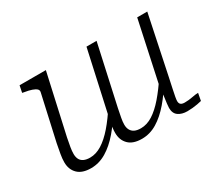

<svg xmlns="http://www.w3.org/2000/svg" viewBox="-104 -751 1102 974"><g transform="rotate(-30 447.0 -264.0)"><path d="M159 -187Q153 -157 149.5 -136Q146 -115 146 -98Q146 -80 152.5 -67Q159 -54 173.5 -47Q188 -40 210 -40Q245 -40 279.5 -61.5Q314 -83 349.5 -124Q385 -165 422 -223L434 -195Q398 -133 359 -87.5Q320 -42 277.5 -16.5Q235 9 188 9Q136 9 110 -17Q84 -43 84 -85Q84 -106 88.5 -131.5Q93 -157 99 -188L158 -452Q161 -464 153 -471.5Q145 -479 128 -485Q111 -491 85 -495L75 -497L83 -537H237ZM760 -197Q752 -160 746.5 -134Q741 -108 738 -92Q735 -76 735 -68Q735 -54 742.5 -48Q750 -42 765 -42Q789 -42 811 -46.5Q833 -51 848 -51L840 -8Q828 -5 814.5 -2.5Q801 0 785.5 1.5Q770 3 755 3Q723 3 702.5 -11.5Q682 -26 682 -58Q682 -67 684 -82.5Q686 -98 689 -120Q692 -142 696 -169H693L772 -537H831ZM457 -187Q451 -157 447 -136Q443 -115 443 -98Q443 -80 450 -67Q457 -54 471 -47Q485 -40 508 -40Q543 -40 577 -61.5Q611 -83 646.5 -124Q682 -165 720 -223L732 -195Q695 -133 656 -87.5Q617 -42 575 -16.5Q533 9 486 9Q434 9 408 -17Q382 -43 382 -85Q382 -99 384 -115Q386 -131 389.5 -149.5Q393 -168 398 -188L475 -537H534Z"/></g></svg>

Font: Roboto Serif ExtraLight
Style: Italic
Weight: 250
Italic angle: -10°
Designer: Greg Gazdowicz
Foundry: Commercial Type
Version: Version 1.008